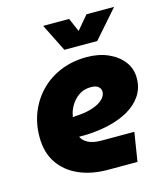

<svg xmlns="http://www.w3.org/2000/svg" viewBox="-108 -802 765 886"><g transform="rotate(-15 274.5 -359.5)"><path d="M298 0Q221 0 161 -26Q101 -52 66.5 -102.5Q32 -153 32 -227Q32 -293 55 -348Q78 -403 119 -443.5Q160 -484 215.5 -506Q271 -528 337 -528Q394 -528 438.5 -508.5Q483 -489 509.5 -455Q536 -421 536 -375Q536 -327 511.5 -291Q487 -255 445.5 -231.5Q404 -208 351.5 -196Q299 -184 242 -182Q233 -182 225 -182Q217 -182 209 -182Q217 -163 240.5 -150.5Q264 -138 304 -138H461L439 0ZM204 -277Q207 -277 210 -277Q213 -277 216 -278Q260 -280 289.5 -288.5Q319 -297 336 -308.5Q353 -320 360 -332Q367 -344 367 -355Q367 -369 356 -379Q345 -389 320 -389Q286 -389 262 -372Q238 -355 223.5 -330.5Q209 -306 206 -283Q205 -281 204.5 -279.5Q204 -278 204 -277ZM247 -587 181 -719H305L333 -654L388 -719H520L404 -587Z"/></g></svg>

Font: MuseoModerno Thin ExtraBold
Style: Italic
Weight: 800
Italic angle: -9°
Version: Version 1.003